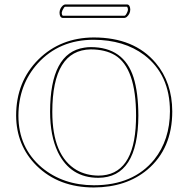

<svg xmlns="http://www.w3.org/2000/svg" viewBox="-20 -825 839 855"><path d="M747.1 -329.1Q747.1 -163.1 636.2 -69.3Q542 9.3 397.9 9.8Q241.2 9.8 142.6 -87.4Q52.7 -177.2 51.8 -310.1Q51.8 -461.4 151.4 -560.5Q249.5 -657.2 397 -658.2Q577.6 -658.2 673.3 -544.9Q746.6 -458 747.1 -329.1ZM383.8 -605Q213.4 -602.5 212.9 -327.1Q212.9 -130.9 321.8 -67.4Q364.3 -43.5 418 -43Q577.6 -43 585.4 -282.7Q585.9 -296.4 585.9 -310.1Q585.9 -522 492.2 -579.1Q448.7 -605 383.8 -605ZM534.2 -745.1H259.8Q245.6 -746.1 245.1 -768.1Q245.1 -786.6 259.8 -800.3Q265.6 -804.7 270 -805.2H545.9Q559.1 -804.2 560.1 -783.2Q560.1 -763.2 544.4 -749.5Q539.1 -745.6 534.2 -745.1ZM736.8 -329.1Q736.8 -492.7 622.1 -580.1Q532.2 -647.5 397 -647.9Q244.1 -647.9 148.4 -543Q62.5 -447.8 62 -310.1Q62 -167.5 166 -79.1Q260.3 -0.5 397.9 0Q573.7 0 667 -114.7Q736.3 -201.7 736.8 -329.1ZM383.8 -615.2Q531.2 -615.2 574.7 -480Q595.7 -413.1 596.2 -310.1Q594.7 -34.2 418 -33.2Q293.5 -33.2 237.8 -147.5Q203.1 -220.2 203.1 -327.1Q203.1 -590.3 355.5 -612.8Q369.6 -615.2 383.8 -615.2ZM534.2 -754.9Q540 -754.9 547.4 -772.5Q549.8 -778.8 549.8 -783.2Q549.3 -790.5 545.9 -794.9H270Q265.6 -794.9 257.8 -778.3Q255.4 -772 254.9 -768.1Q254.9 -764.2 255.9 -761Q256.8 -757.8 258.3 -756.3L259.8 -754.9Z"/></svg>

Font: Linux Biolinum Outline O
Style: Bold
Weight: 700
Designer: Philipp H. Poll
Foundry: Philipp H. Poll
Version: Version 0.9.2